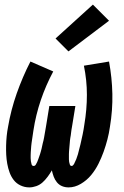

<svg xmlns="http://www.w3.org/2000/svg" viewBox="-20 -805 540 833"><path d="M107 8Q87 8 69 -0.5Q51 -9 39.5 -24Q28 -39 21.5 -57Q15 -75 11.5 -94.5Q8 -114 7 -133.5Q6 -153 6.5 -173.5Q7 -194 9 -214.5Q11 -235 15 -255Q21 -291 30.5 -327.5Q40 -364 52.5 -399.5Q65 -435 80 -470Q95 -505 112 -538L211 -495Q195 -465 181.5 -434Q168 -403 157 -370.5Q146 -338 138 -305Q130 -272 125 -239Q124 -232 123 -225.5Q122 -219 121 -212Q120 -205 119 -198.5Q118 -192 117 -185Q116 -178 115.5 -171.5Q115 -165 114.5 -158.5Q114 -152 113.5 -145Q113 -138 113 -131.5Q113 -125 113 -118.5Q113 -112 114 -105.5Q115 -99 117 -92Q119 -85 126 -85Q132 -85 135.5 -91Q139 -97 141.5 -102.5Q144 -108 146 -114Q148 -120 150 -125.5Q152 -131 154 -137Q156 -143 157.5 -149Q159 -155 160.5 -160.5Q162 -166 163 -172Q164 -178 165.5 -183.5Q167 -189 168.5 -195Q170 -201 171 -207Q172 -213 173 -218.5Q174 -224 175 -230Q176 -236 177 -241.5Q178 -247 179 -253Q180 -259 181 -265L194 -345H307L294 -265Q293 -259 292 -253Q291 -247 290 -241.5Q289 -236 288.5 -230Q288 -224 287 -218Q286 -212 285 -206.5Q284 -201 283.5 -195Q283 -189 282.5 -183Q282 -177 281.5 -171.5Q281 -166 280.5 -160Q280 -154 279.5 -148Q279 -142 279 -136.5Q279 -131 279 -125Q279 -119 279 -113.5Q279 -108 280 -102.5Q281 -97 283 -91Q285 -85 291 -85Q294 -85 296.5 -87.5Q299 -90 301 -93Q312 -114 318 -135.5Q324 -157 329 -178.5Q334 -200 338.5 -221.5Q343 -243 346 -265Q357 -330 357 -393.5Q357 -457 344 -520L453 -538Q466 -468 467.5 -397.5Q469 -327 457 -255Q453 -227 446 -200Q439 -173 429.5 -146.5Q420 -120 407 -94Q394 -68 375.5 -45.5Q357 -23 331 -7.5Q305 8 278 8Q262 8 249 2.5Q236 -3 227 -14Q218 -25 213 -38.5Q208 -52 205 -66Q197 -52 187 -38.5Q177 -25 165 -14Q153 -3 137.5 2.5Q122 8 107 8ZM277 -582 221 -638 383 -785 453 -715Z"/></svg>

Font: Iosevka Curly Heavy Oblique
Style: Regular
Weight: 900
Italic angle: -9°
Monospace: yes
Designer: Belleve Invis
Foundry: Belleve Invis
Version: Version 11.1.0; ttfautohint (v1.8.3)